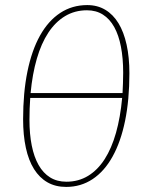

<svg xmlns="http://www.w3.org/2000/svg" viewBox="-20 -730 590 756"><path d="M323.5 -710Q363.5 -710 394.5 -691.5Q425.5 -673 446.5 -638.5Q467.5 -604 478.5 -554.2Q489.5 -504.5 489.5 -441.5Q489.5 -337 472.5 -254.2Q455.5 -171.5 423.2 -113.5Q391 -55.5 344.8 -24.8Q298.5 6 240.5 6Q198.5 6 167 -12Q135.5 -30 114 -64.2Q92.5 -98.5 81.8 -148Q71 -197.5 71 -260.5Q71 -365 88 -448.2Q105 -531.5 137.5 -589.8Q170 -648 217 -679Q264 -710 323.5 -710ZM241.5 -14.5Q289 -14.5 326.8 -37.5Q364.5 -60.5 392 -103.2Q419.5 -146 436.8 -207.2Q454 -268.5 461 -344.5H99Q96 -303 96 -258Q96 -202 105 -157Q114 -112 132 -80.2Q150 -48.5 177.2 -31.5Q204.5 -14.5 241.5 -14.5ZM322.5 -689.5Q274.5 -689.5 236.2 -666.5Q198 -643.5 170.2 -601.2Q142.5 -559 125 -498.8Q107.5 -438.5 100.5 -363.5H462.5Q463.5 -382.5 464.2 -402.5Q465 -422.5 465 -443.5Q465 -500.5 456.2 -546Q447.5 -591.5 429.8 -623.5Q412 -655.5 385.2 -672.5Q358.5 -689.5 322.5 -689.5Z"/></svg>

Font: Lato Thin
Style: Italic
Weight: 200
Italic angle: -7°
Designer: Lukasz Dziedzic
Foundry: tyPoland Lukasz Dziedzic
Version: Version 2.007; 2014-02-27